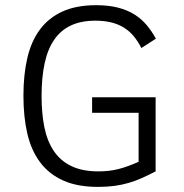

<svg xmlns="http://www.w3.org/2000/svg" viewBox="-20 -710 713 744"><path d="M527.8 -523.9Q514.6 -549.8 498.3 -569.6Q481.9 -589.4 460.4 -602.8Q439 -616.2 411.6 -623Q384.3 -629.9 350.1 -629.9Q294.9 -629.9 255.4 -611.6Q215.8 -593.3 190.4 -556.6Q165 -520 153.1 -465.3Q141.1 -410.6 141.1 -337.9Q141.1 -269.5 152.3 -215.3Q163.6 -161.1 189.5 -123.5Q215.3 -85.9 257.6 -65.9Q299.8 -45.9 361.8 -45.9Q382.3 -45.9 401.4 -48.1Q420.4 -50.3 439 -54.9Q457.5 -59.6 476.8 -66.7Q496.1 -73.7 517.1 -83V-272.9H336.9V-333H583V-45.9Q554.7 -31.2 529.5 -20Q504.4 -8.8 478.5 -1.2Q452.6 6.3 423.8 10.3Q395 14.2 359.9 14.2Q279.8 14.2 224.9 -10.5Q169.9 -35.2 135.5 -81.1Q101.1 -127 85.9 -192.1Q70.8 -257.3 70.8 -338.9Q70.8 -420.4 85.9 -485.4Q101.1 -550.3 134.8 -595.7Q168.5 -641.1 222.2 -665.5Q275.9 -689.9 353 -689.9Q400.9 -689.9 437.5 -680.4Q474.1 -670.9 501.5 -653.6Q528.8 -636.2 548.8 -612.3Q568.8 -588.4 584 -560.1Z"/></svg>

Font: Clear Sans Light
Style: Regular
Weight: 300
Foundry: Intel Corporation
Version: Version 1.00